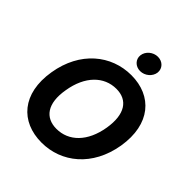

<svg xmlns="http://www.w3.org/2000/svg" viewBox="-254 -1115 1289 1289"><g transform="rotate(45 391.0 -470.5)"><path d="M745 -353.7C784.8 -595.9 657 -737.2 459.9 -737.2C270.2 -737.2 105.1 -605.1 66.8 -371.8C26.6 -130.3 154.8 9.9 353 9.9C541.5 9.9 705.6 -120.4 745 -353.7ZM219.5 -353.7C245 -511.4 337 -601.2 453.8 -601.2C561.1 -601.2 616.5 -521.3 592 -371.8C566.1 -214.1 474.8 -126.1 358.7 -126.1C252.1 -126.1 193.5 -203.5 219.5 -353.7ZM408.4 -874.3C403.1 -832.4 436.4 -797.6 481.5 -797.6C526.6 -797.6 567.1 -832.4 572.1 -874.3C576.7 -916.5 544 -950.6 498.9 -950.6C454.2 -950.6 413.4 -916.5 408.4 -874.3Z"/></g></svg>

Font: Magic Ui Pro
Style: Bold Italic
Weight: 700
Italic angle: -9.39999°
Designer: Stefan Endress, Andreas Faust
Version: Version 1.000;FEAKit 1.0